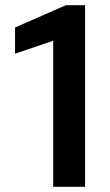

<svg xmlns="http://www.w3.org/2000/svg" viewBox="-20 -720 423 740"><path d="M185 0V-563L38 -513V-614L234 -700H308V0Z"/></svg>

Font: DM Sans 9pt
Style: Semibold
Weight: 600
Designer: Colophon Foundry, Jonny Pinhorn
Foundry: Colophon Foundry
Version: Version 4.004;gftools[0.9.30]